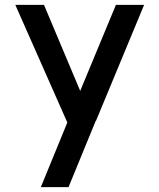

<svg xmlns="http://www.w3.org/2000/svg" viewBox="-20 -536 654 790"><path d="M148 234 257 -32 43 -516H161L310 -162L457 -516H573L375 -39H374L262 234Z"/></svg>

Font: SUIT SemiBold
Style: Regular
Weight: 600
Designer: Sunn Youn; Korean Glyphs from Source Han Sans (Sandoll Communications; Soo-young Jang, Joo-yeon Kang)
Foundry: Sunn
Version: Version 1.140